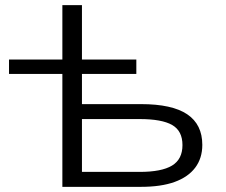

<svg xmlns="http://www.w3.org/2000/svg" viewBox="-20 -725 875 745"><path d="M222 0V-438H15V-494H222V-705H298V-494H509V-438H298V-321H527Q648 -321 706.5 -281.5Q765 -242 765 -163Q765 -111 737.5 -74.5Q710 -38 657.5 -19Q605 0 527 0ZM298 -58H522Q607 -58 647.5 -82.5Q688 -107 688 -162Q688 -217 648 -240Q608 -263 522 -263H298Z"/></svg>

Font: Nunito Sans 7pt Expanded Light
Style: Regular
Weight: 300
Width: 7
Designer: Vernon Adams
Foundry: Vernon Adams
Version: Version 3.101;gftools[0.9.27]